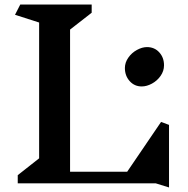

<svg xmlns="http://www.w3.org/2000/svg" viewBox="-20 -806 827 844"><path d="M665 0H58V-36L152 -110V-707L46 -741L69 -786H383V-750L288 -676V-51H539L688 -270L723 -257V18ZM701 -519Q701 -494 686 -472.5Q671 -451 648 -438.5Q625 -426 603 -426Q571 -426 550 -449.5Q529 -473 529 -507Q529 -531 544 -552.5Q559 -574 582 -586.5Q605 -599 626 -599Q659 -599 680 -576Q701 -553 701 -519Z"/></svg>

Font: InknutAntiqua
Style: Medium
Weight: 500
Designer: Claus Eggers Srensen
Foundry: Claus Eggers Srensen
Version: Version 1.000; ttfautohint (v1.2) -l 7 -r 28 -G 50 -x 13 -D 